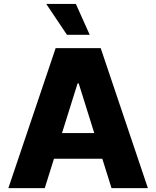

<svg xmlns="http://www.w3.org/2000/svg" viewBox="-20 -977 811 997"><path d="M382.8 -543.9 212.4 0H23.4L269 -727.1H502.9L748 0H559.1L388.7 -543.9ZM187 -152.8V-286.1H582V-152.8ZM445.8 -796.4H327.6L220.2 -956.5H374Z"/></svg>

Font: My Font
Style: Regular
Weight: 500
Designer: Rasmus Andersson
Foundry: rsms
Version: Version 0.001